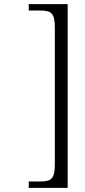

<svg xmlns="http://www.w3.org/2000/svg" viewBox="-20 -780 411 928"><path d="M119 128H307V-760H119V-729H176C224 -729 245 -719 245 -649V17C245 87 224 97 176 97H119Z"/></svg>

Font: Noto Serif Bengali Light
Style: Regular
Weight: 300
Designer: Juan Bruce, Universal Thirst, Indian Type Foundry and the Monotype Design Team.
Foundry: Monotype Imaging Inc.
Version: Version 2.003